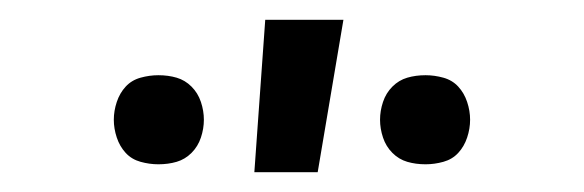

<svg xmlns="http://www.w3.org/2000/svg" viewBox="-20 -784 590 194"><path d="M410 -618Q400 -618 391.5 -620.5Q383 -623 376.5 -629.5Q370 -636 367 -645Q364 -654 364 -663Q364 -672 367 -681Q370 -690 376.5 -696.5Q383 -703 391.5 -705.5Q400 -708 410 -708Q419 -708 428 -705.5Q437 -703 443 -696.5Q449 -690 452 -681Q455 -672 455 -663Q455 -654 452 -645Q449 -636 443 -629.5Q437 -623 428 -620.5Q419 -618 410 -618ZM140 -618Q131 -618 122 -620.5Q113 -623 107 -629.5Q101 -636 98 -645Q95 -654 95 -663Q95 -672 98 -681Q101 -690 107 -696.5Q113 -703 122 -705.5Q131 -708 140 -708Q150 -708 158.5 -705.5Q167 -703 173.5 -696.5Q180 -690 183 -681Q186 -672 186 -663Q186 -654 183 -645Q180 -636 173.5 -629.5Q167 -623 158.5 -620.5Q150 -618 140 -618ZM237 -610 248 -764H327L301 -610Z"/></svg>

Font: Lode
Style: Regular
Weight: 400
Monospace: yes
Designer: Belleve Invis
Foundry: Belleve Invis
Version: Version 29.2.0; ttfautohint (v1.8.3)